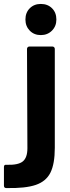

<svg xmlns="http://www.w3.org/2000/svg" viewBox="-80 -750 354 974"><path d="M49 -651Q49 -686 71 -708Q93 -730 127 -730Q162 -730 184 -708Q206 -686 206 -651Q206 -617 183.5 -594.5Q161 -572 127 -572Q93 -572 71 -594.5Q49 -617 49 -651ZM-60 192V97Q-60 84 -47 86Q12 88 35.5 69Q59 50 59 2L57 -502Q57 -507 60.5 -510.5Q64 -514 69 -514H186Q191 -514 194.5 -510.5Q198 -507 198 -502V0Q198 81 176 125.5Q154 170 101.5 188Q49 206 -48 204Q-60 204 -60 192Z"/></svg>

Font: Amber EN
Style: Bold
Weight: 700
Designer: Jeremy Tribby
Foundry: Tribby Type
Version: Version 1.408 November 24, 2021